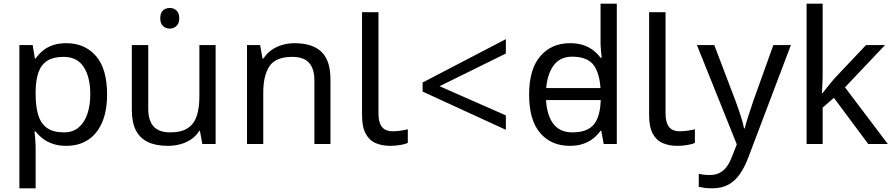

<svg xmlns="http://www.w3.org/2000/svg" viewBox="-20 -780 4838 1040"><path d="M340 -546Q439 -546 499.5 -477Q560 -408 560 -269Q560 -178 532.5 -115.5Q505 -53 455.5 -21.5Q406 10 339 10Q298 10 266 -1Q234 -12 211.5 -29.5Q189 -47 173 -68H167Q169 -51 171 -25Q173 1 173 20V240H85V-536H157L169 -463H173Q189 -486 211.5 -505Q234 -524 265.5 -535Q297 -546 340 -546ZM324 -472Q270 -472 237 -451.5Q204 -431 189 -390Q174 -349 173 -286V-269Q173 -203 187 -157Q201 -111 234.5 -87Q268 -63 326 -63Q375 -63 406.5 -90Q438 -117 453.5 -163.5Q469 -210 469 -270Q469 -362 433.5 -417Q398 -472 324 -472Z M900 -737Q920 -737 935.5 -723.5Q951 -710 951 -681Q951 -653 935.5 -639Q920 -625 900 -625Q878 -625 863 -639Q848 -653 848 -681Q848 -710 863 -723.5Q878 -737 900 -737ZM1148 -536V0H1076L1063 -71H1059Q1042 -43 1015 -25Q988 -7 956 1.5Q924 10 889 10Q825 10 781.5 -10.5Q738 -31 716 -74Q694 -117 694 -185V-536H783V-191Q783 -127 812 -95Q841 -63 902 -63Q962 -63 996.5 -85.5Q1031 -108 1045.5 -151.5Q1060 -195 1060 -257V-536Z M1576 -546Q1672 -546 1721 -499.5Q1770 -453 1770 -349V0H1683V-343Q1683 -408 1654 -440Q1625 -472 1563 -472Q1474 -472 1440 -422Q1406 -372 1406 -278V0H1318V-536H1389L1402 -463H1407Q1425 -491 1451.5 -509.5Q1478 -528 1510 -537Q1542 -546 1576 -546Z M2094 10Q2050 10 2015.5 -4.5Q1981 -19 1961 -55.5Q1941 -92 1941 -157V-714H2030V-165Q2030 -117 2048.5 -93Q2067 -69 2107 -69Q2129 -69 2152.5 -72.5Q2176 -76 2189 -80V-6Q2175 1 2147.5 5.5Q2120 10 2094 10Z M2269 -284V-333L2720 -568V-490L2361 -313L2720 -155V-77Z M2895 -238V-303H3271V-238ZM3066 10Q2966 10 2906 -59.5Q2846 -129 2846 -267Q2846 -405 2906.5 -475.5Q2967 -546 3067 -546Q3109 -546 3140 -535.5Q3171 -525 3194 -507Q3217 -489 3233 -467H3239Q3238 -480 3235.5 -505.5Q3233 -531 3233 -546V-760H3321V0H3250L3237 -72H3233Q3217 -49 3194 -30.5Q3171 -12 3139.5 -1Q3108 10 3066 10ZM3080 -63Q3165 -63 3199.5 -109.5Q3234 -156 3234 -250V-266Q3234 -366 3201 -419.5Q3168 -473 3079 -473Q3008 -473 2972.5 -416.5Q2937 -360 2937 -265Q2937 -169 2972.5 -116Q3008 -63 3080 -63Z M3649 10Q3605 10 3570.5 -4.5Q3536 -19 3516 -55.5Q3496 -92 3496 -157V-714H3585V-165Q3585 -117 3603.5 -93Q3622 -69 3662 -69Q3684 -69 3707.5 -72.5Q3731 -76 3744 -80V-6Q3730 1 3702.5 5.5Q3675 10 3649 10Z M3755 -536H3849L3965 -231Q3975 -204 3983.5 -179Q3992 -154 3999 -130.5Q4006 -107 4010 -85H4014Q4020 -110 4033 -150.5Q4046 -191 4060 -232L4169 -536H4264L4033 74Q4014 124 3988.5 161.5Q3963 199 3926.5 219.5Q3890 240 3838 240Q3814 240 3796 237.5Q3778 235 3765 232V162Q3776 164 3791.5 166Q3807 168 3824 168Q3855 168 3877.5 156.5Q3900 145 3916 123.5Q3932 102 3943 73L3971 2Z M4436 -363Q4436 -347 4434.5 -321Q4433 -295 4432 -276H4436Q4442 -284 4454 -299Q4466 -314 4478.5 -329.5Q4491 -345 4500 -355L4671 -536H4774L4557 -307L4789 0H4683L4497 -250L4436 -197V0H4349V-760H4436Z"/></svg>

Font: hexubangla05
Style: Book
Weight: 400
Designer: Jelle Bosma - Monotype Design Team
Foundry: Monotype Imaging Inc.
Version: Version 2.003